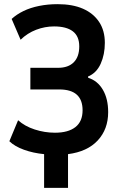

<svg xmlns="http://www.w3.org/2000/svg" viewBox="-20 -735 601 923"><path d="M192 168V6Q140 1 95.5 -15Q51 -31 25 -56L67 -157Q99 -128 147 -112.5Q195 -97 244 -97Q308 -97 342.5 -124Q377 -151 377 -205Q377 -255 349 -280Q321 -305 265 -305H126V-409H259Q308 -409 334.5 -435.5Q361 -462 361 -512Q361 -561 330 -584.5Q299 -608 240 -608Q196 -608 154 -592Q112 -576 79 -544L36 -644Q60 -666 93 -682Q126 -698 168 -706.5Q210 -715 257 -715Q329 -715 379 -693Q429 -671 456.5 -629.5Q484 -588 484 -529Q484 -473 464 -428.5Q444 -384 403 -367L404 -361Q449 -347 474.5 -303.5Q500 -260 500 -196Q500 -114 450 -60Q400 -6 307 6V168Z"/></svg>

Font: Nunito Sans 7pt Condensed
Style: Bold
Weight: 700
Width: 3
Designer: Vernon Adams
Foundry: Vernon Adams
Version: Version 3.101;gftools[0.9.27]